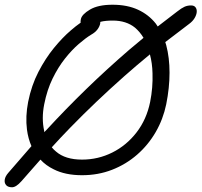

<svg xmlns="http://www.w3.org/2000/svg" viewBox="-37 -731 853 812"><path d="M14 61Q-3 61 -11 52Q-19 43 -17 29Q-15 15 -2 0Q47 -57 96 -113Q82 -145 77 -183Q70 -238 82 -300Q96 -370 125.5 -427Q155 -484 191 -528Q227 -572 262 -602Q285 -622 304 -635Q303 -641 305 -650Q309 -670 343.5 -690.5Q378 -711 439 -711Q501 -711 546.5 -690Q592 -669 622 -631Q626 -625 630 -619Q670 -650 712 -682Q731 -697 743.5 -702.5Q756 -708 771 -708Q784 -708 790 -700Q796 -692 795 -680Q794 -668 786 -654.5Q778 -641 763 -630Q711 -591 662 -553Q664 -546 666 -540Q680 -487 680 -423.5Q680 -360 666 -290Q653 -227 621.5 -172.5Q590 -118 543 -77Q496 -36 437 -13Q378 10 310 10Q239 10 190 -15Q157 -31 134 -56Q94 -11 54 35Q31 61 14 61ZM597 -501Q541 -455 489 -409Q366 -300 260 -191Q220 -150 182 -108Q190 -98 200 -90Q239 -56 310 -56Q378 -56 438 -86Q498 -116 540.5 -171Q583 -226 598 -300Q610 -360 608 -421Q607 -464 597 -501ZM150 -172Q155 -177 160 -182Q241 -270 327.5 -354Q414 -438 509 -520Q539 -545 570 -571Q555 -596 534 -614Q497 -644 440 -644Q409 -644 389 -639Q388 -638 387 -638Q387 -635 387 -633Q385 -620 375.5 -607Q366 -594 348 -584Q325 -570 296 -545Q267 -520 238 -483.5Q209 -447 185.5 -399Q162 -351 150 -290Q138 -230 150 -177Q150 -174 150 -172Z"/></svg>

Font: Shantell Sans Light Light
Style: Italic
Weight: 300
Italic angle: -11°
Version: Version 1.008;[ac192a2d6]